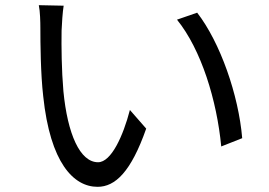

<svg xmlns="http://www.w3.org/2000/svg" viewBox="-20 -718 1040 742"><path d="M226 -696 130 -698C135 -674 136 -633 136 -610C136 -552 137 -432 147 -346C174 -89 264 4 357 4C425 4 486 -53 545 -221L482 -293C456 -193 410 -91 359 -91C289 -91 241 -200 225 -366C218 -447 217 -538 218 -600C219 -626 222 -672 226 -696ZM742 -669 664 -642C758 -526 818 -330 835 -152L916 -184C902 -351 831 -554 742 -669Z"/></svg>

Font: Noto Sans JP Regular
Style: Regular
Weight: 400
Designer: Ryoko NISHIZUKA (kana & ideographs); Paul D. Hunt (Latin, Greek & Cyrillic); Wenlong ZHANG (bopomofo); Sandoll Communica
Foundry: Adobe Systems Incorporated
Version: Version 1.004;PS 1.004;hotconv 1.0.82;makeotf.lib2.5.63406